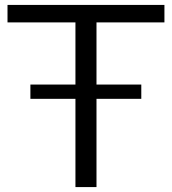

<svg xmlns="http://www.w3.org/2000/svg" viewBox="-20 -760 698 780"><path d="M648 -669H372V-416.5H554V-358.5H372V0H286.5V-358.5H103.5V-416.5H286.5V-669H10.5V-740H648Z"/></svg>

Font: Encode Sans Expanded
Style: Regular
Weight: 400
Width: 7
Designer: Multiple Designers
Foundry: Impallari Type
Version: Version 2.000